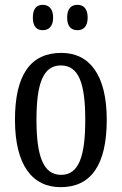

<svg xmlns="http://www.w3.org/2000/svg" viewBox="-20 -765 504 795"><path d="M301 -640C323 -640 343 -653 343 -692C343 -732 323 -745 301 -745C277 -745 258 -732 258 -692C258 -653 277 -640 301 -640ZM157 -640C179 -640 200 -653 200 -692C200 -732 179 -745 157 -745C134 -745 116 -732 116 -692C116 -653 134 -640 157 -640ZM231 10C356 10 422 -81 422 -269C422 -456 350 -546 234 -546C107 -546 42 -456 42 -269C42 -81 114 10 231 10ZM233 -41C159 -41 131 -119 131 -269C131 -418 158 -494 232 -494C307 -494 333 -418 333 -269C333 -119 307 -41 233 -41Z"/></svg>

Font: Noto Serif Georgian ExtraCondensed
Style: Regular
Weight: 400
Width: 2
Designer: Monotype Design Team, Akaki Razmadze
Foundry: Google LLC
Version: Version 2.003